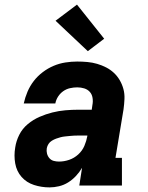

<svg xmlns="http://www.w3.org/2000/svg" viewBox="-20 -805 640 833"><path d="M195 8Q160 8 127.5 -2.5Q95 -13 73.5 -37.5Q52 -62 46 -96Q40 -130 46 -165Q50 -193 63.5 -220Q77 -247 100.5 -266.5Q124 -286 151.5 -298Q179 -310 207 -317Q235 -324 263.5 -326.5Q292 -329 320 -329H378L381 -350Q384 -365 381.5 -380.5Q379 -396 369.5 -406.5Q360 -417 345.5 -421.5Q331 -426 315 -426Q300 -426 284 -422.5Q268 -419 254.5 -409.5Q241 -400 232 -386Q223 -372 220 -356H83Q89 -383 99.5 -407.5Q110 -432 126.5 -453.5Q143 -475 165.5 -492Q188 -509 213 -519.5Q238 -530 264 -534Q290 -538 315 -538Q337 -538 359 -536Q381 -534 401.5 -528Q422 -522 440.5 -512.5Q459 -503 474 -489Q489 -475 499.5 -457Q510 -439 515.5 -418.5Q521 -398 520 -375.5Q519 -353 516 -331L481 -120H509V0H324L336 -77Q325 -58 309.5 -41.5Q294 -25 275.5 -13.5Q257 -2 236 3Q215 8 195 8ZM236 -104Q258 -104 280 -111.5Q302 -119 319.5 -135Q337 -151 346 -172Q355 -193 359 -215V-217H320Q310 -217 300.5 -216.5Q291 -216 281.5 -215Q272 -214 262 -213Q252 -212 242.5 -209.5Q233 -207 223.5 -203.5Q214 -200 205 -194.5Q196 -189 190.5 -180.5Q185 -172 183 -162Q181 -150 184 -138.5Q187 -127 194.5 -118.5Q202 -110 213 -107Q224 -104 236 -104ZM361 -583 221 -715 314 -785 432 -637Z"/></svg>

Font: Iosevka Curly Slab HvExObl
Style: Regular
Weight: 900
Width: 7
Italic angle: -9°
Monospace: yes
Designer: Belleve Invis
Foundry: Belleve Invis
Version: Version 11.1.0; ttfautohint (v1.8.3)